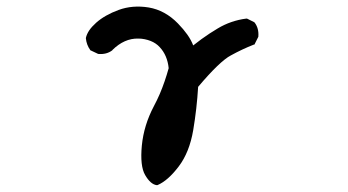

<svg xmlns="http://www.w3.org/2000/svg" viewBox="-20 -453 1040 573"><path d="M447.8 99.6Q429.2 97.2 413.1 69.3Q397.5 42.5 403.3 -18.6Q409.2 -79.1 439 -135.7Q448.7 -153.8 456.8 -172.6Q464.8 -191.4 471.4 -210.7Q478 -230 483.4 -249.5Q479.5 -288.1 456.5 -312.5Q451.2 -318.4 444.3 -323Q437.5 -327.6 429.4 -330.8Q421.4 -334 412.1 -335.9Q402.8 -337.9 392.6 -337.9Q351.1 -338.9 315.4 -303.7V-303.2L314.9 -302.7Q297.9 -290 273.9 -292H272.9L272 -292.5L251.5 -302.2L250 -302.7L249 -304.2Q243.7 -311.5 240.5 -320.1Q237.3 -328.6 236.3 -338.4V-339.4V-339.8Q238.8 -351.1 246.3 -362.3Q253.9 -373.5 267.1 -385.3Q293 -408.2 334 -423.3Q375.5 -438.5 423.8 -430.7Q472.7 -422.4 511.2 -382.8Q527.8 -365.7 539.3 -349.4Q550.8 -333 556.6 -317.4Q569.3 -327.6 581.5 -336.4Q593.8 -345.2 606 -353.3Q618.2 -361.3 629.9 -368.2Q668.9 -391.6 714.8 -397.5H716.8L718.3 -397L737.8 -387.2L739.3 -386.2L740.2 -385.3Q752.9 -368.2 751 -344.2V-343.3L750.5 -342.3L740.7 -322.8L739.7 -320.3L737.3 -319.8Q702.6 -306.2 668.9 -287.6Q652.8 -279.3 627.9 -255.4Q603 -231.4 571.3 -193.8Q567.4 -128.4 556.6 -64.5Q545.4 1.5 513.4 43.7Q481.4 85.9 450.7 99.1L449.2 99.6Z"/></svg>

Font: NaikaiFont
Style: SemiBold
Weight: 600
Version: Version 1.89